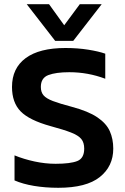

<svg xmlns="http://www.w3.org/2000/svg" viewBox="-20 -882 595 912"><path d="M242 -688 107 -862H213L285 -762L359 -862H463L328 -688ZM257 10Q195 10 141.5 1Q88 -8 49 -25V-144Q93 -126 144 -115Q195 -104 244 -104Q314 -104 347 -117Q380 -130 380 -176Q380 -205 366 -222Q352 -239 317.5 -252.5Q283 -266 220 -283Q119 -311 78 -353Q37 -395 37 -469Q37 -558 102 -606Q167 -654 291 -654Q349 -654 399 -646Q449 -638 480 -627V-508Q398 -539 309 -539Q246 -539 210 -525.5Q174 -512 174 -469Q174 -444 187 -429Q200 -414 231.5 -402Q263 -390 320 -375Q399 -354 442 -325Q485 -296 501.5 -259Q518 -222 518 -176Q518 -92 454 -41Q390 10 257 10Z"/></svg>

Font: Kanit Medium
Style: Regular
Weight: 500
Designer: Katatrad Team
Foundry: CadsonDemak
Version: Version 2.000; ttfautohint (v1.8.3)